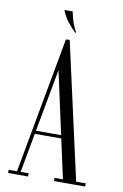

<svg xmlns="http://www.w3.org/2000/svg" viewBox="-93 -893 606 947"><g transform="rotate(10 210.0 -420.0)"><path d="M165.1 -582.2 186.9 -699H202.2L358.5 0H292.2ZM183.5 -699 197.8 -672.8 73.9 0H55.9ZM352.1 -16H402.9V0H356.8ZM246.9 -16H293V0H246.9ZM67.9 -16H117.1V0H67.9ZM16.9 -16H65L61.5 0H16.9ZM102.5 -229H271.1L270 -213H100.5ZM222.8 -739Q200.1 -760.5 181.8 -784.4Q163.4 -808.2 150.8 -839.9H192.4Q197.4 -813.8 204.8 -790.4Q212.1 -767.1 227.8 -739Z"/></g></svg>

Font: Emberly Black
Style: Regular
Weight: 900
Designer: Rajesh Rajput
Foundry: Rajesh Rajput
Version: Version 1.000